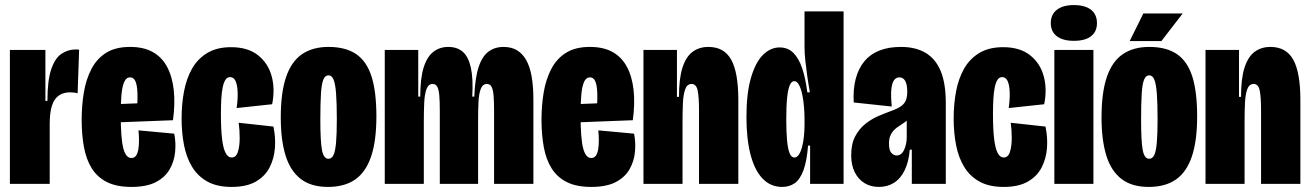

<svg xmlns="http://www.w3.org/2000/svg" viewBox="-20 -725 5165 757"><path d="M19 0V-297V-528H159V-327H167Q167 -408 182 -452Q197 -496 222.5 -513Q248 -530 278 -530Q282 -530 285 -530Q288 -530 292 -529L286 -357Q280 -359 272.5 -360Q265 -361 257 -361Q230 -361 212 -348.5Q194 -336 185 -309Q176 -282 176 -236V0Z M498 12Q440 12 402 -7Q364 -26 342 -61Q320 -96 311 -145Q302 -194 302 -253Q302 -309 310.5 -360Q319 -411 340 -452Q361 -493 398 -516.5Q435 -540 493 -540Q546 -540 582 -520Q618 -500 638.5 -462Q659 -424 665 -370.5Q671 -317 662 -251L404 -241V-313L532 -318L518 -268Q523 -322 522 -355.5Q521 -389 514 -404.5Q507 -420 493 -420Q478 -420 470 -402.5Q462 -385 459 -352.5Q456 -320 456 -274Q456 -180 466 -141Q476 -102 498 -102Q510 -102 516.5 -111.5Q523 -121 525.5 -136.5Q528 -152 528 -171.5Q528 -191 526 -211L667 -198Q674 -163 670.5 -126Q667 -89 649 -57.5Q631 -26 594.5 -7Q558 12 498 12Z M893 12Q836 12 798 -9Q760 -30 737.5 -67Q715 -104 705.5 -153Q696 -202 696 -258Q696 -314 705.5 -364.5Q715 -415 737 -454Q759 -493 797 -516Q835 -539 891 -539Q957 -539 997 -507.5Q1037 -476 1051 -425Q1065 -374 1053 -314L913 -299Q918 -334 917 -361.5Q916 -389 909 -405Q902 -421 887 -421Q876 -421 869 -410.5Q862 -400 858 -380.5Q854 -361 852.5 -334.5Q851 -308 851 -276Q851 -216 855.5 -178Q860 -140 869.5 -122Q879 -104 893 -104Q911 -104 918 -126.5Q925 -149 925 -181Q925 -213 921 -241L1058 -226Q1067 -184 1064 -142Q1061 -100 1043 -65Q1025 -30 988.5 -9Q952 12 893 12Z M1273 12Q1206 12 1165 -20Q1124 -52 1105.5 -113Q1087 -174 1087 -262Q1087 -360 1108 -421.5Q1129 -483 1171 -511.5Q1213 -540 1275 -540Q1343 -540 1384.5 -511.5Q1426 -483 1445 -423Q1464 -363 1464 -266Q1464 -169 1443 -107.5Q1422 -46 1380 -17Q1338 12 1273 12ZM1275 -99Q1288 -99 1295 -114Q1302 -129 1305 -163Q1308 -197 1308 -254Q1308 -319 1305 -357Q1302 -395 1295 -411.5Q1288 -428 1275 -428Q1262 -428 1255 -411.5Q1248 -395 1245.5 -356.5Q1243 -318 1243 -252Q1243 -167 1249.5 -133Q1256 -99 1275 -99Z M1497 0V-306V-528H1629V-344H1637Q1637 -417 1650.5 -459.5Q1664 -502 1689 -521Q1714 -540 1747 -540Q1783 -540 1805 -520.5Q1827 -501 1836.5 -458Q1846 -415 1842 -344H1850Q1853 -418 1867 -460.5Q1881 -503 1906 -521.5Q1931 -540 1965 -540Q1996 -540 2018 -527Q2040 -514 2054.5 -488.5Q2069 -463 2076 -424Q2083 -385 2083 -332V0H1928V-288Q1928 -325 1926 -348.5Q1924 -372 1918 -383Q1912 -394 1900 -394Q1883 -394 1875.5 -374.5Q1868 -355 1866.5 -322.5Q1865 -290 1865 -252V0H1714V-290Q1714 -326 1712 -349Q1710 -372 1704 -383Q1698 -394 1686 -394Q1669 -394 1661.5 -373.5Q1654 -353 1652.5 -319Q1651 -285 1651 -244V0Z M2311 12Q2253 12 2215 -7Q2177 -26 2155 -61Q2133 -96 2124 -145Q2115 -194 2115 -253Q2115 -309 2123.5 -360Q2132 -411 2153 -452Q2174 -493 2211 -516.5Q2248 -540 2306 -540Q2359 -540 2395 -520Q2431 -500 2451.5 -462Q2472 -424 2478 -370.5Q2484 -317 2475 -251L2217 -241V-313L2345 -318L2331 -268Q2336 -322 2335 -355.5Q2334 -389 2327 -404.5Q2320 -420 2306 -420Q2291 -420 2283 -402.5Q2275 -385 2272 -352.5Q2269 -320 2269 -274Q2269 -180 2279 -141Q2289 -102 2311 -102Q2323 -102 2329.5 -111.5Q2336 -121 2338.5 -136.5Q2341 -152 2341 -171.5Q2341 -191 2339 -211L2480 -198Q2487 -163 2483.5 -126Q2480 -89 2462 -57.5Q2444 -26 2407.5 -7Q2371 12 2311 12Z M2517 0V-323V-528H2649V-343H2657Q2657 -416 2671 -459Q2685 -502 2711 -521Q2737 -540 2773 -540Q2835 -540 2863 -489.5Q2891 -439 2891 -330V0H2736V-288Q2736 -344 2730.5 -369Q2725 -394 2707 -394Q2689 -394 2681.5 -373Q2674 -352 2672.5 -318Q2671 -284 2671 -244V0Z M3064 12Q3018 12 2986.5 -21Q2955 -54 2939 -116Q2923 -178 2923 -263Q2923 -358 2941 -419Q2959 -480 2988.5 -509Q3018 -538 3054 -538Q3086 -538 3107.5 -517Q3129 -496 3142.5 -456.5Q3156 -417 3163 -361H3173Q3167 -395 3162.5 -427Q3158 -459 3155 -487.5Q3152 -516 3152 -540V-680H3306V-248V0H3174V-151H3166Q3161 -89 3147.5 -53Q3134 -17 3113 -2.5Q3092 12 3064 12ZM3112 -104Q3122 -104 3129.5 -115Q3137 -126 3142 -144.5Q3147 -163 3149.5 -186Q3152 -209 3152 -233V-254Q3152 -280 3150 -303Q3148 -326 3144.5 -345Q3141 -364 3136 -377.5Q3131 -391 3125 -398Q3119 -405 3111 -405Q3101 -405 3094 -389.5Q3087 -374 3083.5 -340.5Q3080 -307 3080 -254Q3080 -207 3083 -173Q3086 -139 3093 -121.5Q3100 -104 3112 -104Z M3445 12Q3413 12 3388.5 -3Q3364 -18 3350 -46Q3336 -74 3336 -113Q3336 -158 3352 -188Q3368 -218 3393 -237.5Q3418 -257 3445.5 -268.5Q3473 -280 3495 -288Q3520 -297 3533.5 -307Q3547 -317 3552 -330.5Q3557 -344 3557 -364Q3557 -392 3549 -406Q3541 -420 3526 -420Q3512 -420 3504 -407.5Q3496 -395 3494 -369.5Q3492 -344 3496 -305L3346 -321Q3343 -374 3354 -415Q3365 -456 3388.5 -484Q3412 -512 3448 -526Q3484 -540 3532 -540Q3590 -540 3629.5 -516.5Q3669 -493 3689 -444.5Q3709 -396 3709 -319V-192Q3709 -160 3709 -128Q3709 -96 3709 -64Q3709 -32 3709 0H3575Q3575 -34 3575 -67.5Q3575 -101 3575 -135H3567Q3563 -87 3547 -54Q3531 -21 3505 -4.5Q3479 12 3445 12ZM3515 -112Q3525 -112 3532.5 -118Q3540 -124 3545 -135Q3550 -146 3552.5 -159Q3555 -172 3555 -185V-256L3576 -272Q3568 -260 3558 -251.5Q3548 -243 3537.5 -236.5Q3527 -230 3517.5 -223Q3508 -216 3501 -208Q3494 -200 3489.5 -188Q3485 -176 3485 -159Q3485 -132 3494.5 -122Q3504 -112 3515 -112Z M3937 12Q3880 12 3842 -9Q3804 -30 3781.5 -67Q3759 -104 3749.5 -153Q3740 -202 3740 -258Q3740 -314 3749.5 -364.5Q3759 -415 3781 -454Q3803 -493 3841 -516Q3879 -539 3935 -539Q4001 -539 4041 -507.5Q4081 -476 4095 -425Q4109 -374 4097 -314L3957 -299Q3962 -334 3961 -361.5Q3960 -389 3953 -405Q3946 -421 3931 -421Q3920 -421 3913 -410.5Q3906 -400 3902 -380.5Q3898 -361 3896.5 -334.5Q3895 -308 3895 -276Q3895 -216 3899.5 -178Q3904 -140 3913.5 -122Q3923 -104 3937 -104Q3955 -104 3962 -126.5Q3969 -149 3969 -181Q3969 -213 3965 -241L4102 -226Q4111 -184 4108 -142Q4105 -100 4087 -65Q4069 -30 4032.5 -9Q3996 12 3937 12Z M4137 0V-528H4291V0ZM4214 -564Q4171 -564 4147 -582Q4123 -600 4123 -634Q4123 -668 4147 -686.5Q4171 -705 4214 -705Q4258 -705 4281.5 -686.5Q4305 -668 4305 -634Q4305 -600 4281.5 -582Q4258 -564 4214 -564Z M4509 12Q4442 12 4401 -20Q4360 -52 4341.5 -113Q4323 -174 4323 -262Q4323 -360 4344 -421.5Q4365 -483 4407 -511.5Q4449 -540 4511 -540Q4579 -540 4620.5 -511.5Q4662 -483 4681 -423Q4700 -363 4700 -266Q4700 -169 4679 -107.5Q4658 -46 4616 -17Q4574 12 4509 12ZM4511 -99Q4524 -99 4531 -114Q4538 -129 4541 -163Q4544 -197 4544 -254Q4544 -319 4541 -357Q4538 -395 4531 -411.5Q4524 -428 4511 -428Q4498 -428 4491 -411.5Q4484 -395 4481.5 -356.5Q4479 -318 4479 -252Q4479 -167 4485.5 -133Q4492 -99 4511 -99ZM4559 -563H4434L4488 -672H4643Z M4733 0V-323V-528H4865V-343H4873Q4873 -416 4887 -459Q4901 -502 4927 -521Q4953 -540 4989 -540Q5051 -540 5079 -489.5Q5107 -439 5107 -330V0H4952V-288Q4952 -344 4946.5 -369Q4941 -394 4923 -394Q4905 -394 4897.5 -373Q4890 -352 4888.5 -318Q4887 -284 4887 -244V0Z"/></svg>

Font: Bricolage Grotesque 96pt ExtraBold Condensed
Style: Regular
Weight: 800
Width: 3
Version: Version 1.001;gftools[0.9.33.dev8+g029e19f]